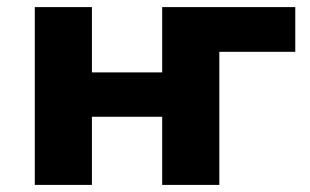

<svg xmlns="http://www.w3.org/2000/svg" viewBox="-20 -521 874 541"><path d="M78 0V-501H239V-317H437V-501H812V-375H598V0H437V-192H239V0Z"/></svg>

Font: Nunito Sans 8pt ExtraBold
Style: Regular
Weight: 800
Version: Version 3.101;gftools[0.9.27]